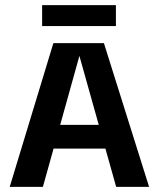

<svg xmlns="http://www.w3.org/2000/svg" viewBox="-20 -732 618 752"><path d="M18 0 189 -563H387L564 0H435L291 -513L148 0ZM147 -150 144 -243H434L433 -150ZM145 -630V-712H434V-630Z"/></svg>

Font: Darker Grotesque Light ExtraBold
Style: Regular
Weight: 800
Version: Version 1.000;gftools[0.9.28]